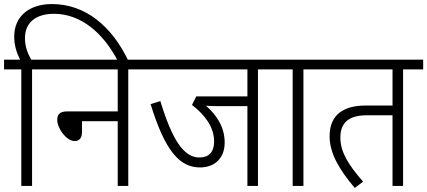

<svg xmlns="http://www.w3.org/2000/svg" viewBox="-20 -916 2105 946"><path d="M138 -574H237V-622H134C118 -650 103 -684 103 -728C103 -806 158 -848 246 -848C376 -848 487 -757 561 -615H613C533 -784 403 -896 236 -896C123 -896 50 -835 50 -736C50 -691 63 -654 79 -622H0V-574H85V0H138Z M223 -622V-574H560V-367H310C274 -367 262 -351 262 -326C262 -282 308 -221 348 -221C370 -221 384 -235 384 -266V-319H560V0H612V-574H712V-622Z M1251 -574H1350V-622H698V-574H1199V-441H947L926 -399C988 -351 1035 -291 1035 -219C1035 -166 1009 -140 962 -140C885 -140 828 -228 770 -418L722 -403C795 -166 868 -91 966 -91C1032 -91 1087 -131 1087 -214C1087 -287 1050 -347 995 -395C1011 -394 1031 -393 1053 -393H1199V0H1251Z M1475 -574H1574V-622H1337V-574H1422V0H1475Z M1966 -574H2065V-622H1560V-574H1914V-396H1781C1672 -396 1604 -350 1604 -245C1604 -160 1652 -80 1728 10L1769 -21C1697 -103 1657 -167 1657 -238C1657 -318 1706 -348 1788 -348H1914V0H1966Z"/></svg>

Font: Noto Sans Devanagari SemiCondensed Light
Style: Regular
Weight: 300
Width: 4
Designer: Jelle Bosma - Monotype Design Team
Foundry: Monotype Imaging Inc.
Version: Version 2.004